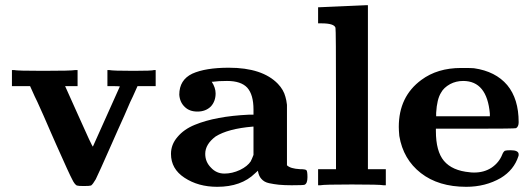

<svg xmlns="http://www.w3.org/2000/svg" viewBox="-20 -714 2052 740"><path d="M401 -444Q414 -441 495 -441Q566 -441 574 -444H580V-382H510L492 -342Q488 -336 459 -268Q452 -252 434 -212.5Q416 -173 409 -156Q360 -45 349 -23Q338 -4 331 1Q325 3 303 3Q282 3 276 1Q267 -4 258 -23Q249 -39 197 -156Q194 -163 176.5 -202.5Q159 -242 148 -268Q116 -340 114 -342L96 -382H26V-444H34Q46 -441 145 -441Q256 -441 270 -444H279V-382H231L284 -264Q335 -149 338 -149Q355 -188 390 -265L442 -381Q434 -382 418 -382H394V-444Z M1055 -2Q1036 -4 1017 -8Q998 -12 987 -25Q977 -36 974 -56L963 -46Q910 6 817 6Q744 6 691 -29Q639 -63 639 -121Q639 -157 664 -186Q689 -216 731 -233Q811 -266 939 -272H957V-292Q957 -349 933 -376Q909 -402 855 -402Q821 -402 801 -399H796Q811 -376 811 -354Q811 -324 793 -304Q773 -284 741 -284Q710 -284 692 -302Q673 -320 671 -349Q671 -406 721 -430Q772 -453 862 -453Q991 -453 1051 -391Q1073 -368 1080 -341Q1084 -328 1086 -310V-196V-77Q1099 -64 1136 -62Q1157 -62 1161 -58Q1165 -54 1165 -31Q1165 -7 1154 -2Q1150 0 1104 0Q1077 0 1055 -2ZM793 -68Q814 -45 845 -45Q875 -45 905 -59Q934 -73 947 -93Q947 -94 948 -96Q949 -98 950.5 -101Q952 -104 953 -107L957 -117V-226H954Q859 -218 811 -188Q771 -158 771 -121Q771 -90 793 -68Z M1209 -686Q1240 -687 1301 -690L1392 -694H1398V-62H1467V0H1458Q1444 -3 1336 -3Q1228 -3 1215 0H1206V-62H1275V-332Q1275 -601 1273 -607Q1268 -624 1219 -624H1206V-686Z M1757 -452Q1802 -452 1807 -451Q1890 -439 1935 -386Q1979 -333 1979 -243Q1979 -226 1969 -220Q1963 -218 1812 -218H1660V-209Q1660 -131 1691 -94Q1723 -56 1791 -50Q1795 -49 1808 -49Q1846 -49 1875 -68Q1904 -88 1916 -119Q1920 -129 1926 -133Q1932 -135 1948 -135Q1979 -135 1979 -119Q1979 -113 1978 -112Q1961 -59 1910 -28Q1851 6 1777 6Q1670 6 1602 -47Q1534 -100 1519 -190Q1517 -212 1517 -225Q1517 -342 1604 -406Q1666 -452 1757 -452ZM1868 -276Q1857 -402 1765 -402Q1738 -402 1715 -390Q1690 -376 1680 -357Q1664 -332 1661 -279V-266H1868Z"/></svg>

Font: KaTeX_Main
Style: Bold
Weight: 700
Version: Version